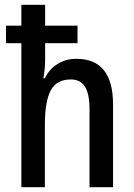

<svg xmlns="http://www.w3.org/2000/svg" viewBox="-20 -780 557 800"><path d="M168 -760V-673H303V-600H168V-532Q168 -495 161 -454H167Q186 -493 220.5 -514Q255 -535 298 -535Q451 -535 451 -345V0H353V-325Q353 -389 334 -419Q315 -449 275 -449Q216 -449 191.5 -403.5Q167 -358 167 -259V0H69V-600H5V-673H69V-760Z"/></svg>

Font: Noto Sans Hebrew Condensed Medium
Style: Regular
Weight: 500
Width: 3
Designer: Monotype Design Team
Foundry: Monotype Imaging Inc.
Version: Version 2.004; ttfautohint (v1.8.4.7-5d5b)